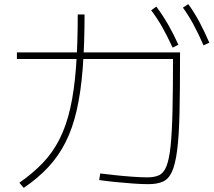

<svg xmlns="http://www.w3.org/2000/svg" viewBox="-20 -875 1040 931"><path d="M699 18Q669 18 626 15Q583 12 539 7.5Q495 3 461 -2L466 -34Q497 -30 539 -25.5Q581 -21 623.5 -18Q666 -15 694 -15Q728 -15 750.5 -25Q773 -35 786.5 -67.5Q800 -100 807 -165Q814 -230 816.5 -339Q819 -448 819 -613L836 -589H62V-621H853V-611Q853 -442 850.5 -329Q848 -216 839 -146.5Q830 -77 813.5 -41.5Q797 -6 769 6Q741 18 699 18ZM74 11Q140 -35 188.5 -86Q237 -137 269.5 -202Q302 -267 321 -351.5Q340 -436 348.5 -548Q357 -660 357 -805H390Q390 -657 381 -542.5Q372 -428 352 -340.5Q332 -253 298 -185.5Q264 -118 213.5 -64Q163 -10 95 36ZM817 -644Q791 -701 766.5 -744Q742 -787 713 -825L738 -843Q770 -800 795.5 -755.5Q821 -711 845 -658ZM967 -655Q942 -712 918.5 -755.5Q895 -799 867 -838L893 -855Q924 -812 948 -766.5Q972 -721 995 -668Z"/></svg>

Font: M PLUS 1 ExtraLight
Style: Regular
Weight: 250
Version: Version 1.001